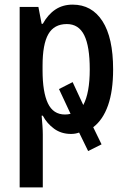

<svg xmlns="http://www.w3.org/2000/svg" viewBox="-20 -570 551 830"><path d="M287 9Q245 9 214 -13.5Q183 -36 165 -70H160Q162 -47 163.5 -26.5Q165 -6 165 11V240H65V-540H146L160 -467H165Q187 -507 219 -528.5Q251 -550 294 -550Q377 -550 423 -478.5Q469 -407 469 -270Q469 -177 447 -114.5Q425 -52 383 -20L419 54L361 83L322 3Q306 9 287 9ZM269 -466Q214 -466 189 -422.5Q164 -379 164 -286V-266Q164 -172 187 -123.5Q210 -75 261 -75Q274 -75 285 -78L235 -185L294 -215L340 -116Q368 -168 368 -270Q368 -370 344 -418Q320 -466 269 -466Z"/></svg>

Font: Avrile Sans Condensed Medium
Style: Regular
Weight: 500
Width: 3
Designer: Monotype Design Team
Foundry: Monotype Imaging Inc.
Version: Version 2.001;September 10, 2019;FontCreator 11.5.0.2425 64-